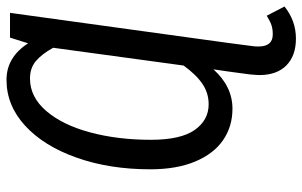

<svg xmlns="http://www.w3.org/2000/svg" viewBox="-194 -546 952 605"><g transform="rotate(-90 282.5 -244.0)"><path d="M564 176Q519 212 463 212Q409 212 378.5 182Q348 152 348 97Q348 89 350 67L359 0L366 -48Q312 12 242 12Q186 12 143 -17.5Q100 -47 75.5 -105.5Q51 -164 51 -247Q51 -375 87.5 -478.5Q124 -582 188 -641Q252 -700 333 -700Q404 -700 448 -632L466 -689H544L449 0L439 77Q438 83 438 94Q438 139 476 139Q493 139 505 135Q517 131 535 120ZM378 -142 434 -553Q414 -589 392 -607.5Q370 -626 337 -626Q279 -626 235 -575Q191 -524 167.5 -437Q144 -350 144 -245Q144 -151 175 -107Q206 -63 256 -63Q291 -63 320 -82.5Q349 -102 378 -142Z"/></g></svg>

Font: Fira Sans Extra Condensed
Style: Italic
Weight: 400
Width: 3
Italic angle: -8°
Designer: Carrois Corporate & Edenspiekermann AG
Foundry: Carrois Corporate GbR & Edenspiekermann AG
Version: Version 4.203